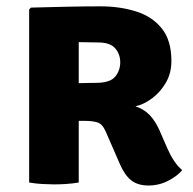

<svg xmlns="http://www.w3.org/2000/svg" viewBox="-20 -576 610 606"><path d="M521 -383.5Q521 -345 503.5 -315Q486 -285 459.8 -265.5Q433.5 -246 407.5 -240.5Q434.5 -231.5 452.2 -213Q470 -194.5 483 -165.5L509 -106Q518 -85.5 529.5 -68.2Q541 -51 555 -39Q540.5 -21 511.5 -5.8Q482.5 9.5 448.5 9.5Q415 9.5 394.2 -6.8Q373.5 -23 358 -59L314 -160Q303.5 -184.5 288 -189.5Q272.5 -194.5 248 -194.5H228.5V0Q208.5 3.5 187.2 4.8Q166 6 151 6Q137 6 114 4.8Q91 3.5 72 0V-546L77.5 -552Q138 -553.5 191.2 -554.8Q244.5 -556 297.5 -556Q357.5 -556 408.5 -540.2Q459.5 -524.5 490.2 -486.8Q521 -449 521 -383.5ZM228.5 -443V-313.5Q246 -314 260.8 -314.2Q275.5 -314.5 282.5 -314.5Q327.5 -314.5 343.5 -334Q359.5 -353.5 359.5 -379.5Q359.5 -405 343.5 -423.5Q327.5 -442 290 -442Q272 -442 259 -442.5Q246 -443 228.5 -443Z"/></svg>

Font: Signika SC
Style: Bold
Weight: 700
Designer: Anna Giedryś
Foundry: Anna Giedryś
Version: Version 2.000; ttfautohint (v1.8.3) -l 8 -r 50 -G 200 -x 9 -